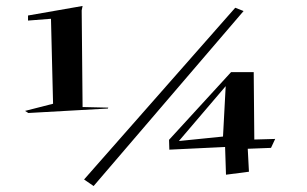

<svg xmlns="http://www.w3.org/2000/svg" viewBox="-20 -664 1029 644"><path d="M294 -40 262 -62 769 -638 797 -627ZM738 -78 735 -171 548 -162 547 -195 755 -422H831L833 -196L903 -198L889 -168L811 -165L815 -88ZM580 -191 728 -206 737 -375ZM75 -285 64 -292 158 -316 151 -601 74 -595V-612L257 -644L254 -629L257 -305L343 -303L342 -300Z"/></svg>

Font: Xiangcui Kesong Xiangcui Kesong
Style: Regular
Weight: 400
Version: Version 1.501;March 28, 2024;FontCreator 14.0.0.2814 64-bit